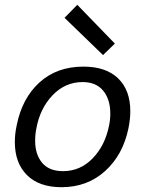

<svg xmlns="http://www.w3.org/2000/svg" viewBox="-20 -761 599 792"><path d="M41.2 0ZM41.2 -175Q41.2 -208.8 48.8 -243.8Q71.2 -356.2 143.1 -421.2Q215 -486.2 323.8 -486.2Q417.5 -486.2 467.5 -437.5Q517.5 -388.8 517.5 -302.5Q517.5 -270 510 -232.5Q487.5 -122.5 413.8 -55.6Q340 11.2 233.8 11.2Q141.2 11.2 91.2 -38.8Q41.2 -88.8 41.2 -175ZM130 -231.2Q125 -207.5 125 -180Q125 -123.8 153.8 -89.4Q182.5 -55 240 -55Q311.2 -55 362.5 -108.1Q413.8 -161.2 430 -243.8Q435 -267.5 435 -292.5Q435 -351.2 405.6 -386.9Q376.2 -422.5 321.2 -422.5Q248.8 -422.5 196.9 -368.1Q145 -313.8 130 -231.2ZM405 -533.8 246.2 -687.5 298.8 -741.2 453.8 -581.2Z"/></svg>

Font: Cambay
Style: Italic
Weight: 400
Italic angle: -11°
Designer: Pooja Saxena
Foundry: Pooja Saxena
Version: Version 1.019;PS 001.019;hotconv 1.0.70;makeotf.lib2.5.58329